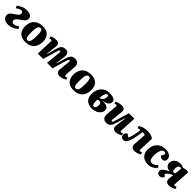

<svg xmlns="http://www.w3.org/2000/svg" viewBox="608 -2491 4463 4463"><g transform="rotate(45 2839.5 -260.0)"><path d="M50 -441Q98 -477 157 -505.5Q216 -534 302 -534Q375 -534 420.5 -506Q466 -478 466 -423Q466 -372 430 -337Q394 -302 334 -263Q282 -227 259.5 -200.5Q237 -174 237 -146Q237 -121 253.5 -103.5Q270 -86 304 -86Q335 -86 367.5 -101.5Q400 -117 435 -143L464 -84Q405 -38 346 -11.5Q287 15 215 15Q158 15 119 -4Q80 -23 60 -53.5Q40 -84 40 -120Q40 -172 77 -206.5Q114 -241 176 -280Q223 -311 241 -335Q259 -359 259 -390Q259 -416 243 -429Q227 -442 204 -442Q178 -442 147 -426Q116 -410 80 -385Z M784 16Q696 16 639.5 -16.5Q583 -49 555.5 -106Q528 -163 528 -238Q528 -317 557.5 -384Q587 -451 652.5 -492Q718 -533 825 -533Q951 -533 1014.5 -465.5Q1078 -398 1078 -280Q1078 -223 1062.5 -170Q1047 -117 1012.5 -75Q978 -33 921.5 -8.5Q865 16 784 16ZM796 -49Q834 -49 852 -80.5Q870 -112 875.5 -164.5Q881 -217 881 -281Q881 -368 869.5 -417.5Q858 -467 812 -467Q784 -467 765.5 -446Q747 -425 737.5 -374.5Q728 -324 728 -233Q728 -143 741 -96Q754 -49 796 -49Z M1525 -353Q1527 -383 1524.5 -398.5Q1522 -414 1506 -414Q1490 -414 1481 -394Q1472 -374 1455 -319L1363 0H1186L1201 -415Q1201 -435 1196.5 -442Q1192 -449 1178 -449Q1167 -449 1154.5 -444.5Q1142 -440 1129 -435L1111 -494Q1140 -508 1183.5 -519Q1227 -530 1268 -530Q1321 -530 1348 -501.5Q1375 -473 1368 -413L1339 -152L1349 -150L1407 -366Q1421 -417 1438.5 -454Q1456 -491 1485.5 -511Q1515 -531 1565 -531Q1634 -531 1660.5 -495Q1687 -459 1678 -385L1648 -152L1657 -150L1718 -366Q1733 -420 1752.5 -457Q1772 -494 1804 -512.5Q1836 -531 1888 -531Q1957 -531 1988.5 -490Q2020 -449 2014 -377L1995 -134Q1993 -103 1997 -89.5Q2001 -76 2017 -76Q2039 -76 2067 -92L2084 -42Q2067 -28 2038 -15Q2009 -2 1978 6Q1947 14 1921 14Q1856 14 1829.5 -17Q1803 -48 1808 -99L1834 -359Q1837 -391 1832 -402.5Q1827 -414 1813 -414Q1803 -414 1796 -406.5Q1789 -399 1781 -376.5Q1773 -354 1760 -308L1671 0H1490Z M2372 16Q2284 16 2227.5 -16.5Q2171 -49 2143.5 -106Q2116 -163 2116 -238Q2116 -317 2145.5 -384Q2175 -451 2240.5 -492Q2306 -533 2413 -533Q2539 -533 2602.5 -465.5Q2666 -398 2666 -280Q2666 -223 2650.5 -170Q2635 -117 2600.5 -75Q2566 -33 2509.5 -8.5Q2453 16 2372 16ZM2384 -49Q2422 -49 2440 -80.5Q2458 -112 2463.5 -164.5Q2469 -217 2469 -281Q2469 -368 2457.5 -417.5Q2446 -467 2400 -467Q2372 -467 2353.5 -446Q2335 -425 2325.5 -374.5Q2316 -324 2316 -233Q2316 -143 2329 -96Q2342 -49 2384 -49Z M2971 15Q2855 15 2793.5 -47.5Q2732 -110 2732 -222Q2732 -306 2764.5 -377Q2797 -448 2861.5 -490.5Q2926 -533 3023 -533Q3108 -533 3159.5 -506.5Q3211 -480 3211 -427Q3211 -385 3184.5 -357Q3158 -329 3116 -312.5Q3074 -296 3027 -290V-284Q3118 -292 3172 -264Q3226 -236 3226 -175Q3226 -126 3195 -82.5Q3164 -39 3106.5 -12Q3049 15 2971 15ZM2927 -286 2958 -295Q2994 -310 3017.5 -342.5Q3041 -375 3041 -421Q3041 -445 3032.5 -459.5Q3024 -474 3008 -474Q2979 -474 2958 -431.5Q2937 -389 2927 -286ZM2978 -46Q2998 -46 3011.5 -62.5Q3025 -79 3032.5 -104.5Q3040 -130 3040 -157Q3040 -193 3025.5 -214Q3011 -235 2981 -235Q2968 -235 2953 -232.5Q2938 -230 2924 -227Q2922 -202 2922 -179.5Q2922 -157 2923 -134Q2925 -93 2938 -69.5Q2951 -46 2978 -46Z M3253 -488Q3271 -498 3300 -508Q3329 -518 3361.5 -524.5Q3394 -531 3422 -531Q3477 -531 3504 -503.5Q3531 -476 3526 -423L3499 -152Q3496 -125 3500 -114Q3504 -103 3518 -103Q3532 -103 3541 -120.5Q3550 -138 3564 -182L3664 -517H3844L3822 -109Q3821 -75 3843 -75Q3867 -75 3896 -92L3912 -39Q3897 -28 3870.5 -15.5Q3844 -3 3814 5.5Q3784 14 3758 14Q3704 14 3675.5 -17.5Q3647 -49 3655 -108L3691 -365L3681 -367L3611 -137Q3587 -55 3549 -20Q3511 15 3447 15Q3382 15 3346.5 -26.5Q3311 -68 3318 -146L3340 -410Q3341 -431 3335.5 -440Q3330 -449 3316 -449Q3305 -449 3293.5 -445.5Q3282 -442 3270 -436Z M4034 -467Q4074 -495 4131.5 -514.5Q4189 -534 4274 -534Q4316 -534 4355.5 -525Q4395 -516 4423.5 -501.5Q4452 -487 4462 -469L4448 -111Q4448 -93 4452 -84Q4456 -75 4470 -75Q4481 -75 4493.5 -80Q4506 -85 4521 -93L4540 -36Q4527 -27 4500.5 -15.5Q4474 -4 4440.5 5Q4407 14 4374 14Q4317 14 4287.5 -16Q4258 -46 4262 -103L4283 -421Q4268 -427 4244.5 -430Q4221 -433 4200 -433Q4193 -380 4182.5 -324Q4172 -268 4162 -219.5Q4152 -171 4143 -142Q4122 -69 4091.5 -27Q4061 15 4010 15Q3967 15 3943 -12Q3919 -39 3919 -71Q3919 -100 3935.5 -124.5Q3952 -149 3975 -161L4051 -109Q4064 -128 4074 -154.5Q4084 -181 4093 -218Q4105 -264 4113.5 -317.5Q4122 -371 4130 -431Q4112 -431 4091 -426.5Q4070 -422 4052 -414Z M4868 -531Q4919 -531 4961.5 -515Q5004 -499 5030 -467.5Q5056 -436 5056 -387Q5056 -349 5032.5 -326Q5009 -303 4973 -303Q4948 -303 4922.5 -317.5Q4897 -332 4887 -356L4910 -388Q4936 -424 4923 -447Q4910 -470 4879 -470Q4837 -470 4812.5 -435Q4788 -400 4777.5 -345Q4767 -290 4767 -230Q4767 -161 4786.5 -117Q4806 -73 4863 -73Q4905 -73 4939.5 -97.5Q4974 -122 5000 -152L5042 -102Q5033 -89 5015 -69.5Q4997 -50 4968.5 -31Q4940 -12 4900.5 1Q4861 14 4810 14Q4742 14 4687 -13.5Q4632 -41 4600 -95Q4568 -149 4568 -228Q4568 -288 4585.5 -342.5Q4603 -397 4639.5 -439.5Q4676 -482 4732.5 -506.5Q4789 -531 4868 -531Z M5410 -232Q5340 -195 5305.5 -169.5Q5271 -144 5263 -127Q5254 -115 5254.5 -105.5Q5255 -96 5270 -85L5299 -62Q5287 -23 5259.5 -4Q5232 15 5200 15Q5161 15 5136.5 -8.5Q5112 -32 5112 -66Q5112 -117 5162 -156Q5212 -195 5289 -231V-234Q5225 -236 5183 -271Q5141 -306 5141 -364Q5141 -414 5166 -453Q5191 -492 5236 -514Q5281 -536 5343 -536Q5376 -536 5401.5 -529Q5427 -522 5448 -510L5546 -534L5610 -518L5584 -110Q5582 -93 5586.5 -84.5Q5591 -76 5604 -76Q5616 -76 5628.5 -81Q5641 -86 5655 -94L5676 -38Q5662 -29 5634.5 -16.5Q5607 -4 5574 5Q5541 14 5509 14Q5451 14 5421.5 -15.5Q5392 -45 5397 -98ZM5433 -463Q5416 -474 5397 -474Q5366 -474 5347.5 -440.5Q5329 -407 5329 -354Q5329 -316 5342 -296.5Q5355 -277 5377 -277Q5389 -277 5398.5 -282.5Q5408 -288 5417 -296Z"/></g></svg>

Font: Literata 36pt ExtraBold
Style: Italic
Weight: 800
Italic angle: -2°
Designer: Latin by Veronika Burian and Jose Scaglione. Greek by Irene Vlachou. Cyrillic by Vera Evstafieva
Foundry: TypeTogether
Version: Version 3.002